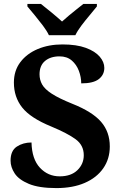

<svg xmlns="http://www.w3.org/2000/svg" viewBox="-20 -951 619 981"><path d="M268 10Q179 10 127.5 -11.5Q76 -33 55 -65Q34 -97 34 -130Q34 -181 66 -202Q98 -223 141 -223Q143 -138 184 -94Q225 -50 285 -50Q343 -50 375.5 -81.5Q408 -113 408 -158Q408 -209 366.5 -239.5Q325 -270 241 -305Q136 -348 93.5 -401.5Q51 -455 51 -529Q51 -590 84 -633.5Q117 -677 173 -700.5Q229 -724 299 -724Q371 -724 418.5 -706.5Q466 -689 489.5 -661.5Q513 -634 513 -604Q513 -569 485 -547Q457 -525 395 -525Q395 -557 383 -589Q371 -621 346.5 -642Q322 -663 284 -663Q238 -663 210 -639.5Q182 -616 182 -571Q182 -543 195.5 -519Q209 -495 245.5 -471.5Q282 -448 349 -421Q452 -380 496.5 -328.5Q541 -277 541 -203Q541 -139 507.5 -91Q474 -43 413 -16.5Q352 10 268 10ZM230 -771Q219 -794 199 -820.5Q179 -847 157.5 -873Q136 -899 120 -918V-931H189Q210 -915 242.5 -888Q275 -861 297 -841Q312 -855 332 -871.5Q352 -888 372 -904Q392 -920 406 -931H475V-918Q460 -899 438 -873Q416 -847 396 -820.5Q376 -794 365 -771Z"/></svg>

Font: Noto Serif Gurmukhi
Style: Bold
Weight: 700
Designer: Vaibhav Singh and the Monotype Design Team
Foundry: Monotype Imaging Inc.
Version: Version 2.004; ttfautohint (v1.8.4.7-5d5b)